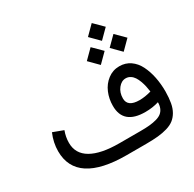

<svg xmlns="http://www.w3.org/2000/svg" viewBox="-177 -1020 1224 1209"><g transform="rotate(-30 435.0 -415.5)"><path d="M570.3 -766.1 634.8 -830.6 699.7 -766.1 634.8 -701.2ZM654.3 -638.2 718.8 -702.6 783.7 -638.2 718.8 -573.2ZM488.3 -638.2 552.7 -702.6 617.7 -638.2 552.7 -573.2ZM746.6 -190.4Q701.2 -176.3 648.4 -176.3Q489.3 -176.3 489.3 -311.5Q489.3 -362.8 508.1 -407.2Q526.9 -451.7 564 -480Q601.1 -508.3 648.4 -508.3Q692.9 -508.3 727.1 -484.6Q761.2 -460.9 781.5 -420.2Q801.8 -379.4 811.8 -330.1Q821.8 -280.8 821.8 -225.1Q821.3 -178.2 814.9 -143.6Q808.6 -108.9 793.9 -83.7Q779.3 -58.6 758.8 -42.5Q738.3 -26.4 706.5 -16.8Q674.8 -7.3 637.9 -3.7Q601.1 0 550.3 0H408.7Q230 0 138.9 -59.3Q47.9 -118.7 47.9 -236.3Q47.9 -299.3 74.2 -360.4L148.9 -332.5Q133.3 -291 133.3 -248.5Q133.3 -168.9 203.6 -128.4Q273.9 -87.9 406.7 -87.9H560.5Q599.1 -87.9 627 -90.6Q654.8 -93.3 678.5 -99.9Q702.1 -106.4 716.6 -117.9Q731 -129.4 738.8 -147.5Q746.6 -165.5 746.6 -190.4ZM739.3 -272.5Q736.3 -293.9 732.2 -313.2Q728 -332.5 720.5 -353Q712.9 -373.5 703.1 -388.4Q693.4 -403.3 678.5 -412.8Q663.6 -422.4 645.5 -422.4Q614.3 -422.4 590.8 -392.8Q567.4 -363.3 567.4 -320.8Q567.4 -259.3 653.8 -259.3Q693.4 -259.3 739.3 -272.5Z"/></g></svg>

Font: Vazir WOL
Style: WOL
Weight: 400
Foundry: Based on Dejavu fonts, by Saber Rastikerdar
Version: Version 26.0.0